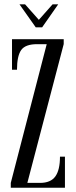

<svg xmlns="http://www.w3.org/2000/svg" viewBox="-20 -885 357 905"><path d="M148.4 -756.3 71.8 -864.7H98.1L163.1 -791.5L228 -864.7H254.4L178.7 -756.3ZM30.8 0V-22.9L200.2 -676.8H154.8Q99.1 -676.8 79.6 -648.7Q60.1 -620.6 60.1 -556.2H36.6V-700.2H280.3V-677.2L108.9 -22.9H168.5Q218.8 -22.9 240.7 -53.2Q262.7 -83.5 262.7 -146.5H286.1V0Z"/></svg>

Font: Imbue
Style: Regular
Weight: 400
Designer: Tyler Finck
Foundry: Etcetera Type Company
Version: Version 0.910